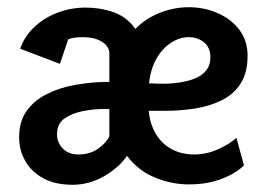

<svg xmlns="http://www.w3.org/2000/svg" viewBox="-20 -508 738 532"><path d="M181 4Q133 4 100 -14Q67 -32 50 -62Q33 -92 33 -127Q33 -172 54 -201Q75 -230 110 -247.5Q145 -265 186.5 -272.5Q228 -280 269 -281H283V-362Q283 -371 275.5 -381Q268 -391 251.5 -398Q235 -405 208 -405Q197 -405 186 -403.5Q175 -402 169 -399L146 -331L36 -373Q47 -406 74 -432Q101 -458 138.5 -472.5Q176 -487 218 -487Q258 -487 295 -474Q332 -461 355 -428Q385 -458 424 -473Q463 -488 503 -488Q546 -488 583.5 -471.5Q621 -455 643.5 -425Q666 -395 666 -353Q666 -307 647 -277Q628 -247 595 -230.5Q562 -214 521.5 -207.5Q481 -201 438 -201H392Q396 -162 413 -135Q430 -108 457 -94Q484 -80 518 -80Q553 -80 585.5 -95Q618 -110 635 -126L656 -50Q646 -39 624.5 -26.5Q603 -14 572.5 -5.5Q542 3 503 3Q456 3 409.5 -16Q363 -35 332 -76Q309 -43 268 -19.5Q227 4 181 4ZM197 -80Q230 -80 252.5 -96.5Q275 -113 283 -130V-206H268Q239 -206 209 -200Q179 -194 158.5 -179.5Q138 -165 138 -136Q138 -113 154 -96.5Q170 -80 197 -80ZM433 -276Q455 -276 478 -279.5Q501 -283 520 -290.5Q539 -298 551 -312.5Q563 -327 563 -349Q563 -376 545.5 -390.5Q528 -405 503 -405Q477 -405 453 -389Q429 -373 413 -344.5Q397 -316 393 -277Z"/></svg>

Font: Kreon Light Medium
Style: Regular
Weight: 500
Version: Version 2.002